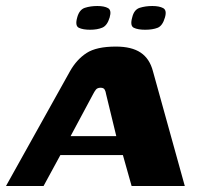

<svg xmlns="http://www.w3.org/2000/svg" viewBox="-47 -619 672 639"><path d="M436 -520Q412 -520 398.5 -526.5Q385 -533 393 -561Q399 -587 418 -593Q437 -599 460 -599Q483 -599 496 -592Q509 -585 502 -561Q494 -533 477.5 -526.5Q461 -520 436 -520ZM253 -520Q229 -520 215.5 -526.5Q202 -533 210 -561Q217 -587 235.5 -593Q254 -599 277 -599Q300 -599 312.5 -592Q325 -585 318 -561Q310 -534 293.5 -527Q277 -520 253 -520ZM-27 0 186 -382Q208 -421 241 -442.5Q274 -464 339 -464Q391 -464 421 -444Q451 -424 462 -382L568 0H391L362 -103H154L98 0ZM188 -166H340L306 -306Q305 -314 301.5 -320.5Q298 -327 288 -327Q277 -327 272 -320.5Q267 -314 263 -306Z"/></svg>

Font: Genos Thin
Style: Bold Italic
Weight: 700
Italic angle: -8°
Version: Version 1.010